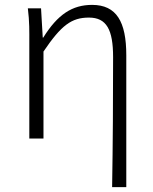

<svg xmlns="http://www.w3.org/2000/svg" viewBox="-20 -567 628 786"><path d="M497 199V-341C497 -478 457 -547 357 -547C276 -547 216 -508 157 -413H155L148 -533H94C101 -477 100 -438 100 -395V0H158V-356C231 -464 273 -495 344 -495C416 -495 443 -446 443 -333C443 -162 442 19 439 199Z"/></svg>

Font: Spoqa Han Sans Neo Light
Style: Regular
Weight: 300
Designer: [Spoqa Han Sans Neo] Dong-huui Kim ___ Younghwa Kang ___ Yujin Lee ___ [Noto Sans] Ryoko NISHIZUKA ____ (kana & ideograp
Foundry: Spoqa (http://www.spoqa-han-sans.com)
Version: Version 1.100;hotconv 1.0.109;makeotfexe 2.5.65596